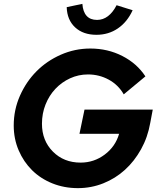

<svg xmlns="http://www.w3.org/2000/svg" viewBox="-20 -960 818 993"><path d="M757 -324Q744 -250 709.5 -188Q675 -126 626 -81.5Q577 -37 514.5 -12Q452 13 383 13Q312 13 251 -11.5Q190 -36 146 -79.5Q102 -123 76.5 -182.5Q51 -242 51 -311Q51 -392 83 -464.5Q115 -537 168.5 -591Q222 -645 294.5 -677Q367 -709 447 -709Q537 -709 612.5 -670.5Q688 -632 732 -565L620 -472Q592 -521 542.5 -548Q493 -575 435 -575Q386 -575 342.5 -555Q299 -535 266.5 -500.5Q234 -466 215.5 -419.5Q197 -373 197 -320Q197 -233 253.5 -176Q310 -119 397 -119Q466 -119 521.5 -160.5Q577 -202 596 -268H391L417 -393H770ZM482 -857Q513 -857 538.5 -876.5Q564 -896 583 -933L666 -907Q638 -846 589.5 -813Q541 -780 479 -780Q410 -780 368.5 -818.5Q327 -857 325 -923L406 -940Q409 -899 428 -878Q447 -857 482 -857Z"/></svg>

Font: Red Hat Display
Style: Bold Italic
Weight: 700
Italic angle: -12°
Designer: Pentagram / MCKL
Foundry: Pentagram / MCKL
Version: Version 1.003; Red Hat Display Bold Italic